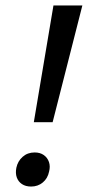

<svg xmlns="http://www.w3.org/2000/svg" viewBox="-20 -678 322 704"><path d="M104 -230 176 -658H282L173 -230ZM94 6Q74 6 60.5 -3Q47 -12 41.5 -27.5Q36 -43 40 -63Q45 -87 63 -103Q81 -119 107 -119Q127 -119 140.5 -109.5Q154 -100 159.5 -84Q165 -68 160 -49Q155 -24 137 -9Q119 6 94 6Z"/></svg>

Font: Ysabeau Infant SemiBold
Style: Italic
Weight: 600
Italic angle: -12°
Designer: Christian Thalmann (Catharsis Fonts)
Version: Version 2.002; featfreeze: ss01,ss02,lnum